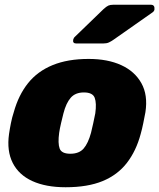

<svg xmlns="http://www.w3.org/2000/svg" viewBox="-20 -778 670 808"><path d="M256 10Q173 10 116 -16Q59 -42 33.5 -92.5Q8 -143 18 -214Q21 -235 26 -260Q31 -285 38 -306Q58 -378 98 -428Q138 -478 201.5 -504Q265 -530 353 -530Q433 -530 490 -504Q547 -478 575 -428Q603 -378 592 -306Q588 -285 583 -260Q578 -235 572 -214Q553 -143 514 -92.5Q475 -42 412 -16Q349 10 256 10ZM276 -131Q313 -131 332 -153Q351 -175 363 -219Q367 -234 372.5 -260Q378 -286 381 -301Q387 -344 378.5 -366.5Q370 -389 333 -389Q297 -389 277.5 -366.5Q258 -344 247 -301Q243 -286 237 -260Q231 -234 229 -219Q223 -175 231 -153Q239 -131 276 -131ZM301 -595Q285 -595 288 -611Q290 -619 296 -624L415 -739Q428 -751 436 -754.5Q444 -758 456 -758H615Q632 -758 630 -738Q629 -731 622 -726L458 -611Q448 -604 438.5 -599.5Q429 -595 414 -595Z"/></svg>

Font: Rubik ExtraBold
Style: Italic
Weight: 800
Italic angle: -12°
Designer: Hubert and Fischer
Foundry: Hubert and Fischer
Version: Version 2.300;gftools[0.9.30]